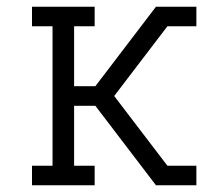

<svg xmlns="http://www.w3.org/2000/svg" viewBox="-20 -550 640 570"><path d="M75 0V-58H136V-472H75V-530H261V-472H200V-294H263L443 -530H563V-472H477L319 -265L477 -58H563V0H443L263 -236H200V-58H261V0Z"/></svg>

Font: Iosevka Curly Slab LtEx
Style: Regular
Weight: 300
Width: 7
Monospace: yes
Designer: Belleve Invis
Foundry: Belleve Invis
Version: Version 11.1.0; ttfautohint (v1.8.3)